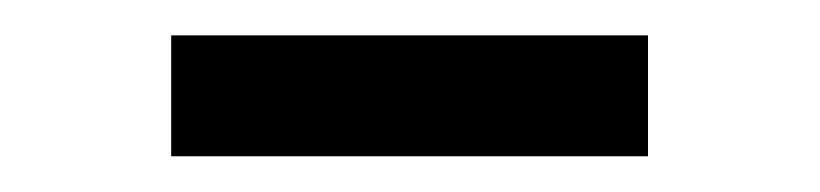

<svg xmlns="http://www.w3.org/2000/svg" viewBox="-20 -639 461 108"><path d="M76.3 -551.1V-619.1H344.5V-551.1Z"/></svg>

Font: Teko Variable Light
Style: Regular
Weight: 300
Designer: Manushi Parikh, Jonny Pinhorn
Foundry: Indian Type Foundry
Version: Version 3.000